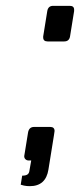

<svg xmlns="http://www.w3.org/2000/svg" viewBox="-20 -556 274 658"><path d="M128 -428V-431L142 -518Q145 -536 162 -536H219Q234 -536 234 -523V-518L220 -431Q217 -414 200 -414H143Q128 -414 128 -428ZM51 77 56 46Q68 46 74 42Q80 38 81 28L87 -6H78Q72 -6 67.5 -10Q63 -14 63 -21L65 -33L76 -101Q79 -121 97 -121H152Q167 -121 167 -107L165 -93L146 25Q137 82 82 82Q71 82 62 80Q53 78 51 77Z"/></svg>

Font: Exo Medium
Style: Italic
Weight: 500
Italic angle: -9°
Designer: Natanael Gama
Foundry: Natanael Gama
Version: Version 1.500; ttfautohint (v1.6)